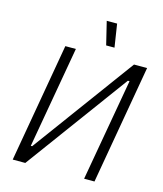

<svg xmlns="http://www.w3.org/2000/svg" viewBox="-130 -996 928 1091"><g transform="rotate(15 334.5 -450.0)"><path d="M49 0H123L565 -602H575L469 0H530L652 -700H575L136 -102H128L233 -700H171ZM394 -764H443L422 -900H361Z"/></g></svg>

Font: Fixel Text 20240404 Light
Style: Italic
Weight: 300
Width: 4
Italic angle: -10°
Designer: AlfaBravo + MacPaw
Foundry: Kyrylo Tkachov, Marchela Mozhyna, Serhii Makarenko, Maria Weinstein, Zakhar Kryvoshyya
Version: Version 1.211;Glyphs 3.2 (3225)